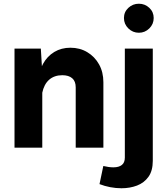

<svg xmlns="http://www.w3.org/2000/svg" viewBox="-20 -800 908 1040"><path d="M651.4 -702.4Q651.4 -669.4 675.3 -646Q699.2 -622.6 732.2 -622.6Q765.1 -622.6 788.8 -646Q812.5 -669.4 812.5 -702.4Q812.5 -735.3 788.8 -757.5Q765.1 -779.8 732.2 -779.8Q699.2 -779.8 675.3 -757.5Q651.4 -735.3 651.4 -702.4ZM519 197.3Q546.4 208 577.1 213.9Q607.9 219.7 638.2 219.7Q683.6 219.7 722.2 205.1Q760.7 190.4 784.2 157.7Q807.6 125 807.6 71.3V-536.6H656.2V53.7Q656.2 80.6 640.1 93.5Q624 106.4 594.2 106.4Q582 106.4 567.9 104.5Q553.7 102.5 539.6 99.1ZM209 0V-407.2L201.2 -536.6H58.6V0ZM540 -354.5Q540 -409.2 516.6 -451.2Q493.2 -493.2 452.9 -517.3Q412.6 -541.5 361.3 -541.5Q312.5 -541.5 274.2 -518.6Q235.8 -495.6 212.9 -453.9Q189.9 -412.1 187 -355.5L208.5 -295.9Q218.3 -343.8 246.3 -368.2Q274.4 -392.6 317.4 -392.6Q352.1 -392.6 371.1 -376.2Q390.1 -359.9 390.1 -326.7V0H540Z"/></svg>

Font: Estedad-FD-VF Thin
Style: Regular
Weight: 100
Designer: Amin Abedi
Version: Version 5.0